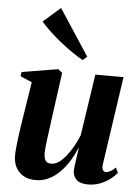

<svg xmlns="http://www.w3.org/2000/svg" viewBox="-57 -860 667 916"><g transform="rotate(5 277.0 -402.0)"><path d="M148 12Q114 12 90 -1.8Q66 -15.5 53.2 -39.8Q40.5 -64 40.5 -96.5Q40.5 -111 42.5 -133Q44.5 -155 47.8 -179.8Q51 -204.5 54.5 -227.8Q58 -251 60.5 -268L89.5 -451.5L33.5 -475.5L37 -496L210 -524.5L230 -509L199 -282.5Q196.5 -263 193.2 -239Q190 -215 187 -191.8Q184 -168.5 182 -150.2Q180 -132 180 -123.5Q180 -106.5 183.2 -95.2Q186.5 -84 194.5 -78.2Q202.5 -72.5 216.5 -72.5Q240 -72.5 263.8 -94.2Q287.5 -116 308.8 -150Q330 -184 344.5 -221L388.5 -514H523.5L461 -88Q459 -71.5 464.5 -63.5Q470 -55.5 479 -55.5Q488.5 -55.5 500.5 -61.8Q512.5 -68 524.5 -81L536.5 -57Q524 -40.5 503.2 -25Q482.5 -9.5 455.8 0.8Q429 11 399 11Q360.5 11 343.5 -6Q326.5 -23 326 -49.5Q326 -54.5 327.5 -66.8Q329 -79 331.2 -95Q333.5 -111 336 -127.8Q338.5 -144.5 340.5 -158.5L339 -159Q325.5 -126 306.8 -95.5Q288 -65 264 -40.8Q240 -16.5 211 -2.2Q182 12 148 12ZM322 -578Q298.5 -591 270.8 -610Q243 -629 214.2 -652Q185.5 -675 160 -698.8Q134.5 -722.5 115.5 -744.5L198 -816.5L342.5 -596Z"/></g></svg>

Font: Merriweather 120pt
Style: Bold Italic
Weight: 700
Italic angle: -7.8°
Version: Version 2.101